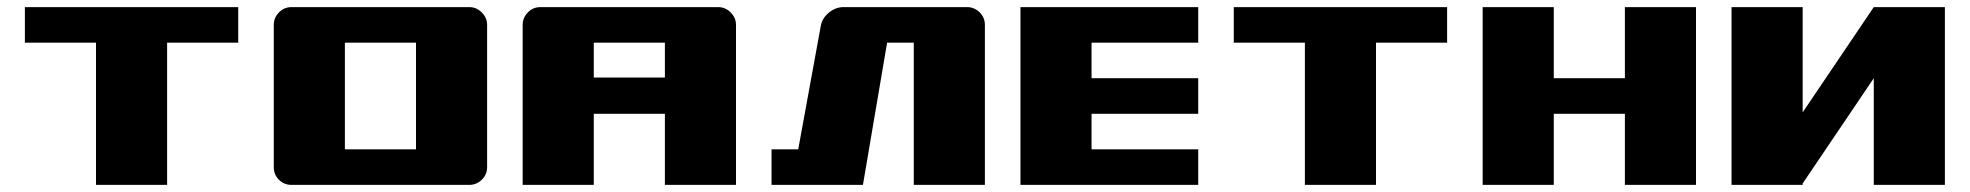

<svg xmlns="http://www.w3.org/2000/svg" viewBox="-20 -520 5540 540"><path d="M50 -500H650V-400H450V0H250V-400H50Z M1300 -500Q1320 -500 1335 -485Q1350 -470 1350 -450V-50Q1350 -29 1335 -14.5Q1320 0 1300 0H800Q779 0 764.5 -14.5Q750 -29 750 -50V-450Q750 -470 764.5 -485Q779 -500 800 -500ZM950 -400V-100H1150V-400Z M1450 -450Q1450 -470 1464.5 -485Q1479 -500 1500 -500H2000Q2020 -500 2035 -485Q2050 -470 2050 -450V0H1850V-200H1650V0H1450ZM1850 -302V-400H1650V-302Z M2150 -100H2225L2289 -450Q2294 -471 2312.5 -485.5Q2331 -500 2352 -500H2700Q2720 -500 2735 -485.5Q2750 -471 2750 -450V0H2550V-400H2475L2407 0H2150Z M2850 -500H3350V-400H3050V-300H3350V-200H3050V-100H3350V0H2850Z M3450 -500H4050V-400H3850V0H3650V-400H3450Z M4150 -500H4350V-300H4550V-500H4750V0H4550V-200H4350V0H4150Z M5450 0H5250V-300L5050 -4V0H4850V-500H5050V-204L5250 -500H5450Z"/></svg>

Font: Tokeely Brookings
Style: Regular
Weight: 400
Designer: Peter Wiegel
Foundry: Peter Wiegel
Version: Version 2.001